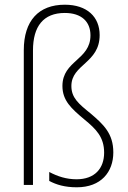

<svg xmlns="http://www.w3.org/2000/svg" viewBox="-20 -785 544 815"><path d="M403 -636C403 -713 350 -765 255 -765C144 -765 81 -697 81 -572V0H120V-571C120 -673 164 -730 255 -730C326 -730 364 -693 364 -635C364 -530 245 -528 245 -420C245 -358 283 -324 338 -278C388 -237 422 -203 422 -137C422 -70 382 -24 305 -24C262 -24 225 -36 189 -55V-17C219 -1 255 10 306 10C409 10 461 -55 461 -138C461 -218 420 -256 365 -303C313 -345 283 -370 283 -420C283 -512 403 -517 403 -636Z"/></svg>

Font: Noto Sans Myanmar SemiCondensed ExtraLight
Style: Regular
Weight: 200
Width: 4
Designer: Monotype Design Team
Foundry: Monotype Imaging Inc.
Version: Version 2.107